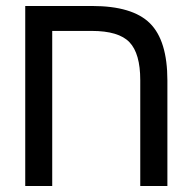

<svg xmlns="http://www.w3.org/2000/svg" viewBox="-20 -619 640 639"><path d="M446.8 -352.1Q446.8 -440.9 410.9 -478.5Q375 -516.1 285.2 -516.1H153.8V0H64V-599.1H286.1Q420.9 -599.1 479 -541.5Q537.1 -483.9 537.1 -351.1V0H446.8Z"/></svg>

Font: Liberation Mono
Style: Regular
Weight: 400
Monospace: yes
Designer: Steve Matteson
Foundry: Ascender Corporation
Version: Version 2.1.5